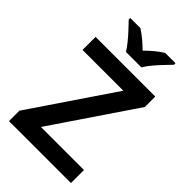

<svg xmlns="http://www.w3.org/2000/svg" viewBox="-274 -1036 1135 1135"><g transform="rotate(45 293.5 -469.0)"><path d="M553 0H35V-87L386 -605H45V-714H544V-627L193 -109H553ZM235 -778Q221 -801 199 -828Q177 -855 153 -880.5Q129 -906 111 -925V-938H196Q222 -921 247.5 -900Q273 -879 299 -853Q325 -879 351 -900.5Q377 -922 403 -938H489V-925Q471 -906 446.5 -880.5Q422 -855 399.5 -828Q377 -801 364 -778Z"/></g></svg>

Font: Noto Sans Lao UI SemBd
Style: Regular
Weight: 600
Designer: Monotype Design Team
Foundry: Monotype Imaging Inc.
Version: Version 2.000; ttfautohint (v1.8.4.7-5d5b)